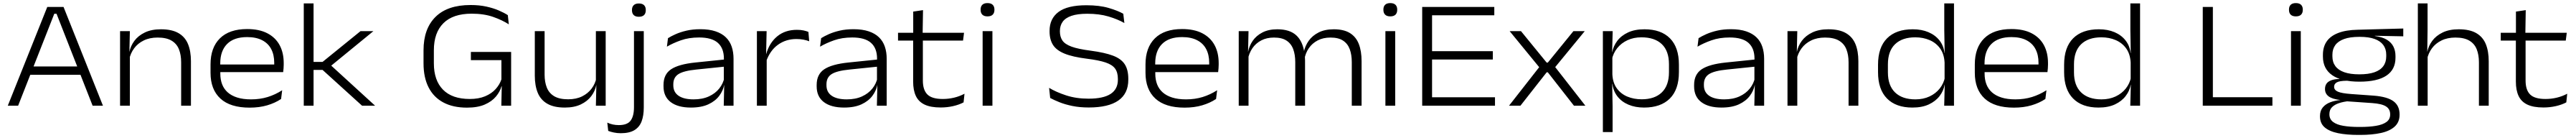

<svg xmlns="http://www.w3.org/2000/svg" viewBox="-20 -684 16700 893"><path d="M30.5 0 286.5 -639H392L647.5 0H580.5L346.5 -595H332L97.5 0ZM160.5 -200V-254H517V-200Z M1154.5 0V-281Q1154.5 -329.5 1140 -365.5Q1125.5 -401.5 1092 -421.2Q1058.5 -441 1002 -441Q950.5 -441 912 -422.2Q873.5 -403.5 849.8 -371.5Q826 -339.5 818 -299.5L805.5 -347.5H819Q826.5 -386.5 851.5 -420Q876.5 -453.5 919.5 -474Q962.5 -494.5 1023.5 -494.5Q1094.5 -494.5 1137.2 -469.8Q1180 -445 1199 -398.8Q1218 -352.5 1218 -288V0ZM758.5 0V-482.5H822L819 -347.5L822 -342.5V0Z M1598.5 12.5Q1473 12.5 1409 -46.2Q1345 -105 1345 -213V-267Q1345 -376 1406 -436Q1467 -496 1582.5 -496Q1660.5 -496 1713.2 -468.8Q1766 -441.5 1792.8 -392.2Q1819.5 -343 1819.5 -275.5V-265.5Q1819.5 -254 1818.5 -241.8Q1817.5 -229.5 1816 -217.5H1756.5Q1757.5 -233.5 1757.8 -248.8Q1758 -264 1758 -277.5Q1758 -329.5 1738.2 -366.8Q1718.5 -404 1679.2 -424Q1640 -444 1582.5 -444Q1496.5 -444 1452.2 -399.2Q1408 -354.5 1408 -273.5V-246.5L1408.5 -238.5V-207Q1408.5 -169 1420.2 -138.5Q1432 -108 1456.5 -86.2Q1481 -64.5 1518.5 -52.8Q1556 -41 1607.5 -41Q1666 -41 1715.5 -56.2Q1765 -71.5 1809.5 -100L1802.5 -43.5Q1763.5 -17.5 1712.5 -2.5Q1661.5 12.5 1598.5 12.5ZM1376 -217.5V-266.5H1802V-217.5Z M2327.5 0 2071.5 -231.5H2002.5V-283.5H2071.5L2317.5 -482.5H2401L2117.5 -251V-268.5L2412 0ZM1949.5 0V-662H2013V0Z M3007.5 12.5Q2917.5 12.5 2854.5 -21Q2791.5 -54.5 2758.8 -118.5Q2726 -182.5 2726 -274V-358.5Q2726 -498 2803.8 -574.8Q2881.5 -651.5 3031 -651.5Q3087.5 -651.5 3133 -641.5Q3178.5 -631.5 3213.5 -616.5Q3248.5 -601.5 3272.5 -586L3279 -526.5Q3236.5 -554 3177 -574.8Q3117.5 -595.5 3038 -595.5Q2917 -595.5 2855 -534Q2793 -472.5 2793 -358.5V-274.5Q2793 -164 2852.2 -103.8Q2911.5 -43.5 3026 -43.5Q3083 -43.5 3124.8 -60.8Q3166.5 -78 3193 -107Q3219.5 -136 3231 -170.5V-319L3242.5 -295H3033V-348H3294V-125L3231.5 -125.5Q3222 -91 3195.5 -59.2Q3169 -27.5 3123 -7.5Q3077 12.5 3007.5 12.5ZM3233.5 -143H3294V0H3230.5Z M3511 -482.5V-201.5Q3511 -153 3525.5 -117Q3540 -81 3573.5 -61.2Q3607 -41.5 3663.5 -41.5Q3715.5 -41.5 3753.8 -60.2Q3792 -79 3816 -111Q3840 -143 3847.5 -183L3860 -135H3846.5Q3839 -96 3814 -62.5Q3789 -29 3746.2 -8.5Q3703.5 12 3642 12Q3571.5 12 3528.5 -12.8Q3485.5 -37.5 3466.5 -83.8Q3447.5 -130 3447.5 -194.5V-482.5ZM3907 -482.5V0H3843.5L3846.5 -135L3843.5 -140V-482.5Z M4090.5 -65.5V-482.5H4154V-65.5ZM4122 -575.5Q4100 -575.5 4088.8 -586.5Q4077.5 -597.5 4077.5 -617.5V-620Q4077.5 -639.5 4088.8 -650.5Q4100 -661.5 4122 -661.5Q4144.5 -661.5 4155.8 -650.5Q4167 -639.5 4167 -620V-617.5Q4167 -597.5 4155.8 -586.5Q4144.5 -575.5 4122 -575.5ZM4005 178Q3981.5 178 3960 173.5Q3938.5 169 3923.5 163L3917.5 109.5Q3934.5 117.5 3953.2 121.5Q3972 125.5 3992.5 125.5Q4047.5 125.5 4069 96.2Q4090.5 67 4090.5 9.5V-146H4154V12Q4154 64.5 4139.8 101.8Q4125.5 139 4092.8 158.5Q4060 178 4005 178Z M4672.5 0 4675.5 -135 4673 -147.5V-283L4673.5 -305Q4673.5 -372 4634.2 -406.8Q4595 -441.5 4512.5 -441.5Q4446.5 -441.5 4394.2 -423Q4342 -404.5 4304 -382L4311 -437Q4331.5 -450 4361.5 -463.2Q4391.5 -476.5 4431.5 -485.8Q4471.5 -495 4521 -495Q4578.5 -495 4619.5 -481.2Q4660.5 -467.5 4686.2 -442.5Q4712 -417.5 4724 -382.2Q4736 -347 4736 -303.5V0ZM4459.5 12Q4375.5 12 4328.8 -23.2Q4282 -58.5 4282 -125V-134.5Q4282 -203 4331.2 -235.8Q4380.5 -268.5 4488 -279.5L4682.5 -299.5L4685 -253.5L4495 -234Q4413.5 -226 4379.5 -204.8Q4345.5 -183.5 4345.5 -139V-132Q4345.5 -87.5 4379.8 -64.2Q4414 -41 4477 -41Q4534 -41 4575.8 -60Q4617.5 -79 4643 -110.8Q4668.5 -142.5 4676.5 -181.5L4688.5 -135.5H4675.5Q4668.5 -97.5 4643.2 -63.8Q4618 -30 4572.8 -9Q4527.5 12 4459.5 12Z M4947 -284.5 4932 -331 4947.5 -333.5Q4968 -406.5 5019.2 -448.8Q5070.5 -491 5147 -491Q5171.5 -491 5190 -487Q5208.5 -483 5221.5 -477.5L5226.5 -417Q5210 -423.5 5189 -427.5Q5168 -431.5 5143.5 -431.5Q5075.5 -431.5 5023.8 -394.2Q4972 -357 4947 -284.5ZM4887.5 0V-482.5H4950.5L4947 -324L4951 -320.5V0Z M5665.5 0 5668.5 -135 5666 -147.5V-283L5666.5 -305Q5666.5 -372 5627.2 -406.8Q5588 -441.5 5505.5 -441.5Q5439.5 -441.5 5387.2 -423Q5335 -404.5 5297 -382L5304 -437Q5324.5 -450 5354.5 -463.2Q5384.5 -476.5 5424.5 -485.8Q5464.5 -495 5514 -495Q5571.5 -495 5612.5 -481.2Q5653.5 -467.5 5679.2 -442.5Q5705 -417.5 5717 -382.2Q5729 -347 5729 -303.5V0ZM5452.5 12Q5368.5 12 5321.8 -23.2Q5275 -58.5 5275 -125V-134.5Q5275 -203 5324.2 -235.8Q5373.5 -268.5 5481 -279.5L5675.5 -299.5L5678 -253.5L5488 -234Q5406.5 -226 5372.5 -204.8Q5338.5 -183.5 5338.5 -139V-132Q5338.5 -87.5 5372.8 -64.2Q5407 -41 5470 -41Q5527 -41 5568.8 -60Q5610.5 -79 5636 -110.8Q5661.5 -142.5 5669.5 -181.5L5681.5 -135.5H5668.5Q5661.5 -97.5 5636.2 -63.8Q5611 -30 5565.8 -9Q5520.5 12 5452.5 12Z M6079 11.5Q6014.5 11.5 5975.2 -7Q5936 -25.5 5918.2 -62.8Q5900.5 -100 5900.5 -156.5V-444.5H5963.5V-163Q5963.5 -102 5992.8 -72.8Q6022 -43.5 6092.5 -43.5Q6130 -43.5 6165.8 -52Q6201.5 -60.5 6233.5 -77.5L6227.5 -21.5Q6198 -6 6159.2 2.8Q6120.5 11.5 6079 11.5ZM5802.5 -421.5V-472H6230.5L6224 -421.5ZM5901 -465V-609L5964.5 -618.5L5962 -465Z M6351 0V-482.5H6414.5V0ZM6382.5 -578Q6360.5 -578 6349.2 -589Q6338 -600 6338 -620V-622.5Q6338 -642.5 6349.2 -653.2Q6360.5 -664 6382.5 -664Q6405 -664 6416.2 -653Q6427.5 -642 6427.5 -622.5V-620Q6427.5 -600 6416.2 -589Q6405 -578 6382.5 -578Z M7039 11.5Q6981 11.5 6933.2 1.8Q6885.5 -8 6849.2 -22.5Q6813 -37 6789 -50L6782 -115.5Q6827.5 -88 6892.5 -66.8Q6957.5 -45.5 7037.5 -45.5Q7133.5 -45.5 7180.8 -76.2Q7228 -107 7228 -168V-173Q7228 -215 7210 -240Q7192 -265 7148.2 -279.8Q7104.5 -294.5 7027.5 -304Q6935 -315.5 6882.2 -337Q6829.5 -358.5 6807.2 -393.5Q6785 -428.5 6785 -481.5V-484Q6785 -563.5 6843.2 -606.8Q6901.5 -650 7023.5 -650Q7108.5 -650 7168.2 -632.5Q7228 -615 7263 -595L7270 -535Q7227 -559.5 7167.5 -577.2Q7108 -595 7029.5 -595Q6966 -595 6926.8 -581.5Q6887.5 -568 6869.8 -543Q6852 -518 6852 -483V-481.5Q6852 -446 6868.2 -422Q6884.5 -398 6927.5 -382.2Q6970.5 -366.5 7052 -356Q7142.5 -344 7195.8 -324Q7249 -304 7272.2 -268.5Q7295.5 -233 7295.5 -174V-168Q7295.5 -78.5 7231 -33.5Q7166.5 11.5 7039 11.5Z M7660.5 12.5Q7535 12.5 7471 -46.2Q7407 -105 7407 -213V-267Q7407 -376 7468 -436Q7529 -496 7644.5 -496Q7722.5 -496 7775.2 -468.8Q7828 -441.5 7854.8 -392.2Q7881.5 -343 7881.5 -275.5V-265.5Q7881.5 -254 7880.5 -241.8Q7879.5 -229.5 7878 -217.5H7818.5Q7819.5 -233.5 7819.8 -248.8Q7820 -264 7820 -277.5Q7820 -329.5 7800.2 -366.8Q7780.5 -404 7741.2 -424Q7702 -444 7644.5 -444Q7558.5 -444 7514.2 -399.2Q7470 -354.5 7470 -273.5V-246.5L7470.5 -238.5V-207Q7470.5 -169 7482.2 -138.5Q7494 -108 7518.5 -86.2Q7543 -64.5 7580.5 -52.8Q7618 -41 7669.5 -41Q7728 -41 7777.5 -56.2Q7827 -71.5 7871.5 -100L7864.5 -43.5Q7825.5 -17.5 7774.5 -2.5Q7723.5 12.5 7660.5 12.5ZM7438 -217.5V-266.5H7864V-217.5Z M8744.5 0V-281.5Q8744.5 -330 8731.2 -365.8Q8718 -401.5 8687.8 -421.2Q8657.5 -441 8606.5 -441Q8559 -441 8523.5 -422.5Q8488 -404 8466.2 -372.5Q8444.5 -341 8437.5 -301.5L8425 -349.5H8434Q8442 -387.5 8465.5 -420.5Q8489 -453.5 8529.5 -474Q8570 -494.5 8628 -494.5Q8693 -494.5 8732.5 -470Q8772 -445.5 8790 -399.5Q8808 -353.5 8808 -288.5V0ZM8011.5 0V-482.5H8075L8072 -347.5L8075 -342V0ZM8378 0V-281.5Q8378 -330 8364.8 -365.8Q8351.5 -401.5 8321.5 -421.2Q8291.5 -441 8240 -441Q8192.5 -441 8157 -422.2Q8121.5 -403.5 8099.8 -371.5Q8078 -339.5 8071 -299.5L8059 -347.5H8072Q8079 -386.5 8102.2 -420Q8125.5 -453.5 8165.2 -474Q8205 -494.5 8261.5 -494.5Q8342 -494.5 8384.5 -455.5Q8427 -416.5 8437.5 -340Q8439.5 -329 8440.5 -316.8Q8441.5 -304.5 8441.5 -293V0Z M8962.5 0V-482.5H9026V0ZM8994 -578Q8972 -578 8960.8 -589Q8949.5 -600 8949.5 -620V-622.5Q8949.5 -642.5 8960.8 -653.2Q8972 -664 8994 -664Q9016.5 -664 9027.8 -653Q9039 -642 9039 -622.5V-620Q9039 -600 9027.8 -589Q9016.5 -578 8994 -578Z M9201 0V-639H9265V0ZM9214 0V-54.5H9673V0ZM9236 -299V-353H9659V-299ZM9214 -585V-639H9668.5V-585Z M9764 0 9966 -257.5V-241.5L9768 -482.5H9841.5L10008 -279H10015.5L10181.5 -482.5H10255L10057 -242V-258L10259 0H10185L10015.5 -216H10008L9838 0Z M10639.5 12Q10582.5 12 10538.2 -6.8Q10494 -25.5 10467 -60Q10440 -94.5 10434 -142H10413.5L10434 -203.5Q10436.5 -148.5 10462.8 -112.5Q10489 -76.5 10531 -59Q10573 -41.5 10624 -41.5Q10708.5 -41.5 10754.8 -86.2Q10801 -131 10801 -216.5V-268.5Q10801 -354 10754.8 -398.2Q10708.5 -442.5 10622.5 -442.5Q10572 -442.5 10531.8 -423.8Q10491.5 -405 10465.5 -372.5Q10439.5 -340 10431 -298.5L10413.5 -346H10433Q10440.5 -386 10466 -419.8Q10491.5 -453.5 10535.5 -474Q10579.5 -494.5 10642 -494.5Q10749.5 -494.5 10807.5 -436Q10865.5 -377.5 10865.5 -266V-217.5Q10865.5 -105 10806.8 -46.5Q10748 12 10639.5 12ZM10372.5 170.5V-482.5H10436L10432.5 -346.5L10434 -323V-156L10433 -138.5L10435.5 4V170.5Z M11354.5 0 11357.5 -135 11355 -147.5V-283L11355.5 -305Q11355.5 -372 11316.2 -406.8Q11277 -441.5 11194.5 -441.5Q11128.5 -441.5 11076.2 -423Q11024 -404.5 10986 -382L10993 -437Q11013.5 -450 11043.5 -463.2Q11073.5 -476.5 11113.5 -485.8Q11153.5 -495 11203 -495Q11260.5 -495 11301.5 -481.2Q11342.5 -467.5 11368.2 -442.5Q11394 -417.5 11406 -382.2Q11418 -347 11418 -303.5V0ZM11141.5 12Q11057.5 12 11010.8 -23.2Q10964 -58.5 10964 -125V-134.5Q10964 -203 11013.2 -235.8Q11062.5 -268.5 11170 -279.5L11364.5 -299.5L11367 -253.5L11177 -234Q11095.5 -226 11061.5 -204.8Q11027.5 -183.5 11027.5 -139V-132Q11027.5 -87.5 11061.8 -64.2Q11096 -41 11159 -41Q11216 -41 11257.8 -60Q11299.5 -79 11325 -110.8Q11350.5 -142.5 11358.5 -181.5L11370.5 -135.5H11357.5Q11350.5 -97.5 11325.2 -63.8Q11300 -30 11254.8 -9Q11209.5 12 11141.5 12Z M11965.5 0V-281Q11965.5 -329.5 11951 -365.5Q11936.5 -401.5 11903 -421.2Q11869.5 -441 11813 -441Q11761.5 -441 11723 -422.2Q11684.5 -403.5 11660.8 -371.5Q11637 -339.5 11629 -299.5L11616.5 -347.5H11630Q11637.5 -386.5 11662.5 -420Q11687.5 -453.5 11730.5 -474Q11773.5 -494.5 11834.5 -494.5Q11905.5 -494.5 11948.2 -469.8Q11991 -445 12010 -398.8Q12029 -352.5 12029 -288V0ZM11569.5 0V-482.5H11633L11630 -347.5L11633 -342.5V0Z M12379.5 12Q12272.5 12 12214.5 -46.8Q12156.5 -105.5 12156.5 -217V-265Q12156.5 -377.5 12215 -436Q12273.5 -494.5 12382 -494.5Q12439 -494.5 12483.2 -475.8Q12527.5 -457 12554.8 -422.5Q12582 -388 12587.5 -340.5H12608.5L12588 -279Q12585 -334.5 12559 -370.5Q12533 -406.5 12491 -424.5Q12449 -442.5 12398 -442.5Q12313.5 -442.5 12267 -398Q12220.5 -353.5 12220.5 -267.5V-215.5Q12220.5 -130.5 12267 -85.8Q12313.5 -41 12399 -41Q12450 -41 12490.2 -59.8Q12530.5 -78.5 12556.5 -111.2Q12582.5 -144 12590.5 -185L12608 -136.5H12588.5Q12581.5 -96.5 12555.8 -62.8Q12530 -29 12486.2 -8.5Q12442.5 12 12379.5 12ZM12585.5 0 12589 -136.5 12588 -157V-328.5L12588.5 -344L12586 -489V-662H12649V0Z M13037.5 12.5Q12912 12.5 12848 -46.2Q12784 -105 12784 -213V-267Q12784 -376 12845 -436Q12906 -496 13021.5 -496Q13099.5 -496 13152.2 -468.8Q13205 -441.5 13231.8 -392.2Q13258.5 -343 13258.5 -275.5V-265.5Q13258.5 -254 13257.5 -241.8Q13256.5 -229.5 13255 -217.5H13195.5Q13196.5 -233.5 13196.8 -248.8Q13197 -264 13197 -277.5Q13197 -329.5 13177.2 -366.8Q13157.5 -404 13118.2 -424Q13079 -444 13021.5 -444Q12935.5 -444 12891.2 -399.2Q12847 -354.5 12847 -273.5V-246.5L12847.5 -238.5V-207Q12847.5 -169 12859.2 -138.5Q12871 -108 12895.5 -86.2Q12920 -64.5 12957.5 -52.8Q12995 -41 13046.5 -41Q13105 -41 13154.5 -56.2Q13204 -71.5 13248.5 -100L13241.5 -43.5Q13202.5 -17.5 13151.5 -2.5Q13100.5 12.5 13037.5 12.5ZM12815 -217.5V-266.5H13241V-217.5Z M13586 12Q13479 12 13421 -46.8Q13363 -105.5 13363 -217V-265Q13363 -377.5 13421.5 -436Q13480 -494.5 13588.5 -494.5Q13645.5 -494.5 13689.8 -475.8Q13734 -457 13761.2 -422.5Q13788.5 -388 13794 -340.5H13815L13794.5 -279Q13791.5 -334.5 13765.5 -370.5Q13739.5 -406.5 13697.5 -424.5Q13655.5 -442.5 13604.5 -442.5Q13520 -442.5 13473.5 -398Q13427 -353.5 13427 -267.5V-215.5Q13427 -130.5 13473.5 -85.8Q13520 -41 13605.5 -41Q13656.5 -41 13696.8 -59.8Q13737 -78.5 13763 -111.2Q13789 -144 13797 -185L13814.5 -136.5H13795Q13788 -96.5 13762.2 -62.8Q13736.5 -29 13692.8 -8.5Q13649 12 13586 12ZM13792 0 13795.5 -136.5 13794.5 -157V-328.5L13795 -344L13792.5 -489V-662H13855.5V0Z M14327.5 0H14262V-639H14327.5ZM14295.5 -55H14713.5V0H14295.5Z M14834 0V-482.5H14897.5V0ZM14865.5 -578Q14843.5 -578 14832.2 -589Q14821 -600 14821 -620V-622.5Q14821 -642.5 14832.2 -653.2Q14843.5 -664 14865.5 -664Q14888 -664 14899.2 -653Q14910.5 -642 14910.5 -622.5V-620Q14910.5 -600 14899.2 -589Q14888 -578 14865.5 -578Z M15278 -155.5Q15162 -155.5 15101.5 -197.2Q15041 -239 15041 -318V-329.5Q15041 -380 15065 -415.2Q15089 -450.5 15139 -470.2Q15189 -490 15266.5 -491.5L15562 -499.5V-449L15377.5 -452.5L15378 -451Q15426.5 -444.5 15455.8 -426.8Q15485 -409 15498.2 -382.2Q15511.5 -355.5 15511.5 -321.5V-310.5Q15511.5 -234 15452.8 -194.8Q15394 -155.5 15278 -155.5ZM15274 137.5H15283.5Q15341.5 137.5 15385 130.2Q15428.5 123 15452.8 105.5Q15477 88 15477 57.5V55.5Q15477 22 15450.2 4.8Q15423.5 -12.5 15361 -17L15188 -29L15213 -30Q15176 -26.5 15146.5 -17Q15117 -7.5 15100 9.5Q15083 26.5 15083 54.5V55.5Q15083 87 15106.8 105Q15130.5 123 15173.5 130.2Q15216.5 137.5 15274 137.5ZM15270 189Q15195 189 15139.2 177.8Q15083.5 166.5 15052.8 140.5Q15022 114.5 15022 68.5V67Q15022 33 15040 11.2Q15058 -10.5 15088 -22Q15118 -33.5 15154 -36.5L15152.5 -37Q15101.5 -43 15078 -60.5Q15054.5 -78 15054.5 -108V-108.5Q15054.5 -127.5 15063.5 -141.5Q15072.5 -155.5 15093.2 -163.8Q15114 -172 15148 -173V-184L15236.5 -160.5L15196 -161.5Q15148.5 -161 15131 -151Q15113.5 -141 15113.5 -122.5Q15113.5 -101.5 15138 -90.8Q15162.5 -80 15225 -75.5L15371.5 -65Q15458.5 -58 15498.2 -29Q15538 0 15538 56.5V58.5Q15538 106.5 15506.2 135.2Q15474.5 164 15417.2 176.5Q15360 189 15283 189ZM15277 -203Q15336 -203 15374.5 -216.2Q15413 -229.5 15432.2 -255.5Q15451.5 -281.5 15451.5 -318.5V-330.5Q15451.5 -367 15432.5 -392.8Q15413.5 -418.5 15375.8 -432Q15338 -445.5 15281 -445.5H15276.5Q15216.5 -445.5 15178 -431.5Q15139.5 -417.5 15121 -391.8Q15102.5 -366 15102.5 -330.5V-319Q15102.5 -282 15121.8 -256Q15141 -230 15179.8 -216.5Q15218.5 -203 15277 -203Z M16052.5 0V-281Q16052.5 -329.5 16038 -365.5Q16023.5 -401.5 15990 -421.2Q15956.5 -441 15900 -441Q15848.5 -441 15810 -422.2Q15771.5 -403.5 15748 -371.8Q15724.5 -340 15716 -299.5L15702 -347.5H15717.5Q15725 -386.5 15750 -420Q15775 -453.5 15817.8 -474Q15860.5 -494.5 15921.5 -494.5Q15992.5 -494.5 16035.2 -469.8Q16078 -445 16097 -398.8Q16116 -352.5 16116 -288V0ZM15656.5 0V-662H15719.5V-490L15717.5 -343L15720 -337.5V0Z M16470.5 11.5Q16406 11.5 16366.8 -7Q16327.5 -25.5 16309.8 -62.8Q16292 -100 16292 -156.5V-444.5H16355V-163Q16355 -102 16384.2 -72.8Q16413.5 -43.5 16484 -43.5Q16521.5 -43.5 16557.2 -52Q16593 -60.5 16625 -77.5L16619 -21.5Q16589.5 -6 16550.8 2.8Q16512 11.5 16470.5 11.5ZM16194 -421.5V-472H16622L16615.5 -421.5ZM16292.5 -465V-609L16356 -618.5L16353.5 -465Z"/></svg>

Font: Anek Gujarati SemiExpanded Light
Style: Regular
Weight: 300
Width: 6
Designer: Mrunmayee Ghaisas (Gujarati), Yesha Goshar (Latin)
Foundry: Ek Type
Version: Version 1.003